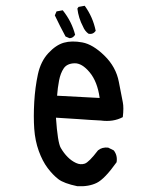

<svg xmlns="http://www.w3.org/2000/svg" viewBox="-20 -643 540 665"><path d="M248 2Q201.2 -7.8 182.1 -22.5Q163.1 -37.1 145 -61Q127 -85 114.3 -120.1Q101.6 -155.3 98.6 -196.8Q95.7 -238.3 98.6 -289.6Q101.6 -340.8 111.3 -385.7Q121.1 -430.7 147.5 -459Q173.8 -487.3 201.2 -495.1Q228.5 -502.9 265.1 -496.1Q301.8 -489.3 341.8 -450.2Q381.8 -411.1 391.6 -359.4Q401.4 -307.6 405.3 -289.1Q409.2 -270.5 405.3 -237.3Q372.1 -219.7 329.1 -225.6Q290 -227.5 251.5 -230.5Q212.9 -233.4 173.8 -235.4Q179.7 -149.4 190.4 -130.9Q201.2 -112.3 214.4 -99.1Q227.5 -85.9 243.2 -78.6Q258.8 -71.3 273.4 -76.2Q288.1 -81.1 319.3 -122.1Q333 -133.8 354.5 -131.8L374 -122.1Q387.7 -104.5 383.8 -81.1Q342.8 -23.4 315.4 -9.8Q288.1 3.9 248 2ZM325.2 -303.7Q317.4 -360.4 290.5 -392.6Q263.7 -424.8 237.8 -423.8Q211.9 -422.9 200.7 -406.2Q189.5 -389.6 184.6 -364.3Q179.7 -338.9 177.7 -311.5ZM220.7 -510.7 207 -516.6Q187.5 -552.7 169.9 -589.8L175.8 -603.5L197.3 -607.4Q228.5 -568.4 240.2 -522.5Q232.4 -510.7 220.7 -510.7ZM286.1 -526.4Q273.4 -536.1 267.6 -550.8Q252 -580.1 248 -613.3L252 -619.1L273.4 -623Q301.8 -584 311.5 -536.1Q301.8 -522.5 286.1 -526.4Z"/></svg>

Font: JasonHandwriting2
Style: Regular
Weight: 400
Version: Version 1.05.10